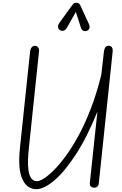

<svg xmlns="http://www.w3.org/2000/svg" viewBox="-20 -1328 864 1358"><path d="M237 10Q171 10 138.2 -61Q105.5 -132 121 -281L193 -965Q194.5 -976.5 198.8 -985.2Q203 -994 210.5 -999Q218 -1004 228.5 -1004Q242.5 -1004 250 -992.2Q257.5 -980.5 256 -964.5L184 -279.5Q180 -242 178.2 -201.5Q176.5 -161 181 -125.8Q185.5 -90.5 199.8 -68.5Q214 -46.5 242.5 -46.5Q259 -46.5 289.5 -65.2Q320 -84 359.8 -123.2Q399.5 -162.5 444.2 -223Q489 -283.5 534.5 -367Q580 -450.5 621.8 -558.2Q663.5 -666 696.5 -799L715.5 -966.5Q717 -979.5 723.8 -991.8Q730.5 -1004 747 -1004Q766 -1004 772.2 -992Q778.5 -980 777 -964.5L678.5 -29.5Q677 -14.5 668 -7.5Q659 -0.5 647 -0.5Q633 -0.5 623.2 -8.8Q613.5 -17 615.5 -35L669 -538.5Q594.5 -354.5 514.8 -232.8Q435 -111 362.5 -50.5Q290 10 237 10ZM594.5 -1110Q579.5 -1105 568 -1111.2Q556.5 -1117.5 552.5 -1131.5L516.5 -1243.5L453.5 -1132.5Q441 -1111 425.8 -1110.2Q410.5 -1109.5 401 -1117Q390 -1127.5 390.5 -1140.5Q391 -1153.5 399 -1165L492 -1293Q500.5 -1305.5 508.8 -1307Q517 -1308.5 524.5 -1308.5Q529 -1308.5 536.5 -1304Q544 -1299.5 547.5 -1291L607 -1162.5Q617.5 -1139.5 611.8 -1126.5Q606 -1113.5 594.5 -1110Z"/></svg>

Font: Edu NSW ACT Cursive
Style: Regular
Weight: 400
Designer: Tina and Corey Anderson, Eben Sorkin, Mirko Velimirovic
Foundry: Sorkin Type Co.
Version: Version 2.000